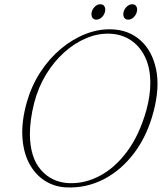

<svg xmlns="http://www.w3.org/2000/svg" viewBox="-20 -846 752 880"><path d="M493.5 -711.5Q571 -708.5 624.2 -660.8Q677.5 -613 695.2 -529.5Q713 -446 684 -335.5Q655.5 -225.5 596 -146Q536.5 -66.5 456.5 -25Q376.5 16.5 286.5 13Q230 11 185.2 -17.8Q140.5 -46.5 113.5 -97.8Q86.5 -149 82.5 -220Q78.5 -291 103 -378Q124.5 -453 165 -515.2Q205.5 -577.5 259 -622.2Q312.5 -667 372.8 -690.5Q433 -714 493.5 -711.5ZM297.5 -6.5Q369.5 -4 438.2 -40.5Q507 -77 562.5 -151.5Q618 -226 650 -338Q669.5 -408 669 -468Q668.5 -537 644 -586.5Q619.5 -636 578 -662.8Q536.5 -689.5 484.5 -691.5Q430 -694 375.8 -671.2Q321.5 -648.5 273.8 -605.5Q226 -562.5 190.2 -503.2Q154.5 -444 136.5 -373.5Q126.5 -334 121.8 -298.8Q117 -263.5 117 -232Q117.5 -124.5 167.8 -67Q218 -9.5 297.5 -6.5ZM421.5 -756Q408 -756 402.5 -766.5Q397 -777 400.5 -791.5Q404.5 -806 415.5 -816.2Q426.5 -826.5 440 -826.5Q453.5 -826.5 459 -816.2Q464.5 -806 461 -791.5Q457.5 -777 446.2 -766.5Q435 -756 421.5 -756ZM567.5 -756Q554 -756 548.5 -766.5Q543 -777 546.5 -791.5Q550.5 -806 561.8 -816.2Q573 -826.5 586.5 -826.5Q599.5 -826.5 605.2 -816.2Q611 -806 607 -791.5Q603.5 -777 592.2 -766.5Q581 -756 567.5 -756Z"/></svg>

Font: Fraunces 72pt Soft Thin
Style: Italic
Weight: 100
Italic angle: -16°
Version: Version 1.000;[0bf87f6ff]